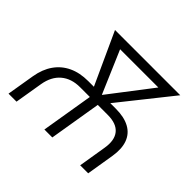

<svg xmlns="http://www.w3.org/2000/svg" viewBox="-164 -945 1161 1161"><g transform="rotate(45 417.0 -364.0)"><path d="M32.2 0 62 -178.7Q73.7 -248 107.4 -296.1Q141.1 -344.2 194.6 -369.4Q248 -394.5 319.3 -394.5H556.2Q627 -394.5 672.6 -369.6Q718.3 -344.7 736.1 -296.6Q753.9 -248.5 742.7 -178.7L713.4 0H645L674.3 -179.2Q687 -254.4 654.5 -293.9Q622.1 -333.5 546.9 -333.5H310.5Q236.8 -333.5 189.9 -293.9Q143.1 -254.4 130.4 -179.2L100.6 0ZM338.9 0 401.4 -377.4H469.2L406.7 0ZM400.9 -322.3 215.3 -727.5H293.5L452.6 -356.4L438 -322.3ZM414.1 -322.3 410.6 -359.4 692.9 -727.5H773.4L451.7 -323.7ZM258.3 -667 268.6 -727.5H714.4L704.1 -667Z"/></g></svg>

Font: Inter 20pt Light
Style: Italic
Weight: 300
Italic angle: -9.3988°
Version: Version 4.001;git-66647c0bb